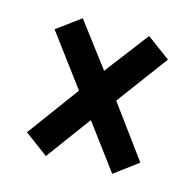

<svg xmlns="http://www.w3.org/2000/svg" viewBox="-73 -644 594 584"><g transform="rotate(15 224.0 -352.0)"><path d="M401.9 -514.2 282.2 -353 401.9 -189.9 328.1 -134.8 223.1 -275.9 119.1 -134.8 44.9 -189.9 165 -353 44.9 -514.2 119.1 -568.8 223.1 -431.2 328.1 -568.8Z"/></g></svg>

Font: Open Sans Hebrew Condensed
Style: Bold
Weight: 700
Width: 3
Foundry: Ascender Corporation, Yanek Iontef
Version: Version 2.001;PS 002.001;hotconv 1.0.70;makeotf.lib2.5.58329